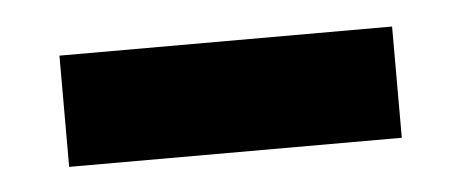

<svg xmlns="http://www.w3.org/2000/svg" viewBox="-26 -453 445 184"><g transform="rotate(-5 197.0 -360.5)"><path d="M35 -307H355V-414H35Z"/></g></svg>

Font: Advent Pro Expanded
Style: Bold
Weight: 700
Width: 7
Designer: VivaRado, Andreas Kalpakidis
Foundry: VivaRado, Andreas Kalpakidis
Version: Version 3.000